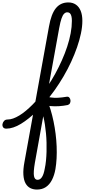

<svg xmlns="http://www.w3.org/2000/svg" viewBox="-175 -1039 696 1576"><path d="M-123 17Q-142 17 -149.5 5.5Q-157 -6 -154.5 -20.5Q-152 -35 -141.5 -46.5Q-131 -58 -113 -58Q-91 -58 -67 -66.5Q-43 -75 -16.5 -91Q10 -107 37 -129.5Q64 -152 92 -180Q120 -208 147 -241Q182 -282 215.5 -331Q249 -380 278.5 -434Q308 -488 333 -544Q358 -600 376.5 -656Q395 -712 405 -765.5Q415 -819 415 -868Q415 -889 428 -898.5Q441 -908 458 -907.5Q475 -907 488 -897Q501 -887 501 -868Q501 -820 489.5 -765Q478 -710 457.5 -651Q437 -592 409 -531.5Q381 -471 346.5 -412Q312 -353 273.5 -299Q235 -245 194 -198Q161 -160 128 -127.5Q95 -95 62 -68.5Q29 -42 -3 -22.5Q-35 -3 -65.5 7Q-96 17 -123 17ZM128 517Q98 517 74 505Q50 493 35 466.5Q20 440 17 396Q14 352 26 289L227 -821Q245 -924 283.5 -971.5Q322 -1019 386 -1019Q422 -1019 448 -1001Q474 -983 487.5 -949.5Q501 -916 501 -868Q501 -849 488 -840Q475 -831 458 -831Q441 -831 428 -840Q415 -849 415 -868Q415 -891 411 -906.5Q407 -922 399 -930Q391 -938 377 -938Q363 -938 351 -926Q339 -914 329.5 -886Q320 -858 311 -809L206 -230Q225 -189 239.5 -141Q254 -93 264.5 -42.5Q275 8 281.5 60Q288 112 290 163Q292 214 289.5 261Q287 308 280 349Q271 400 251.5 438Q232 476 201.5 496.5Q171 517 128 517ZM133 437Q144 437 153 431.5Q162 426 169.5 414.5Q177 403 182.5 386Q188 369 192 347Q199 315 202.5 279.5Q206 244 207 206.5Q208 169 207 131Q206 93 202.5 55.5Q199 18 193.5 -17.5Q188 -53 180 -85L111 299Q98 376 104 406.5Q110 437 133 437ZM381 -177Q347 -170 310 -167.5Q273 -165 237.5 -168.5Q202 -172 167 -184Q159 -187 157 -199Q155 -211 159 -225Q163 -239 171.5 -247.5Q180 -256 191 -251Q215 -243 241.5 -239Q268 -235 300 -236.5Q332 -238 373 -245Q386 -247 394 -238Q402 -229 403.5 -216Q405 -203 399.5 -192Q394 -181 381 -177Z"/></svg>

Font: Playwrite ZA
Style: Regular
Weight: 400
Designer: Veronika Burian, José Scaglione
Foundry: TypeTogether
Version: Version 1.002